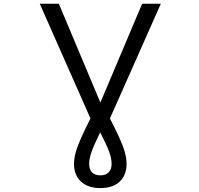

<svg xmlns="http://www.w3.org/2000/svg" viewBox="-20 -752 1040 1002"><path d="M562.5 103.5Q562.5 77.1 550.8 43Q539.1 9.8 502.9 -61.5Q467.8 9.8 457 43Q445.3 77.1 445.3 103.5Q445.3 131.8 460.4 147.5Q475.6 163.1 503.9 163.1Q532.2 163.1 547.4 147Q562.5 130.9 562.5 103.5ZM366.2 102.5Q366.2 63.5 384.8 13.2Q403.3 -37.1 452.1 -133.8L187.5 -732.4H287.1L503.9 -216.8L721.7 -732.4H819.3L553.7 -133.8Q603.5 -37.1 622.1 13.2Q640.6 63.5 640.6 102.5Q640.6 162.1 604.5 195.8Q568.4 229.5 503.9 229.5Q439.5 229.5 402.8 195.8Q366.2 162.1 366.2 102.5Z"/></svg>

Font: GenEi Gothic M Regular
Style: Regular
Weight: 400
Designer: o_tamon (Modified); [Source Han Sans]
Ryoko NISHIZUKA  (kana & ideographs); Paul D. Hunt (Latin, Greek & Cyrillic); Wenl
Version: Version 1.1a;Original Version 1.004